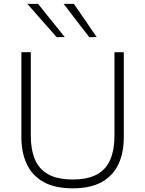

<svg xmlns="http://www.w3.org/2000/svg" viewBox="-20 -990 772 1019"><path d="M366 9.5Q271 9.5 211 -24.2Q151 -58 122.2 -119Q93.5 -180 93.5 -260Q93.5 -282 93.5 -316Q93.5 -350 93.5 -391Q93.5 -432 93.5 -475Q93.5 -541 93.5 -597Q93.5 -653 93.5 -713H143.5Q143.5 -653 143.5 -597Q143.5 -541 143.5 -475V-269Q143.5 -197 165 -145Q186.5 -93 235.2 -65.2Q284 -37.5 366 -37.5Q447.5 -37.5 496.2 -65.2Q545 -93 566.2 -145Q587.5 -197 587.5 -270V-475Q587.5 -541 587.5 -597Q587.5 -653 587.5 -713H637Q637 -653 637 -597Q637 -541 637 -475Q637 -432 637 -390.8Q637 -349.5 637 -315.5Q637 -281.5 637 -260Q637 -180 608.8 -119Q580.5 -58 520.5 -24.2Q460.5 9.5 366 9.5ZM281 -792.5Q255.5 -821.5 229.8 -850.5Q204 -879.5 178 -909.2Q152 -939 125.5 -969.5H182Q216.5 -926.5 252.2 -882Q288 -837.5 323.5 -793.5ZM454 -792.5Q431.5 -821.5 409 -850.5Q386.5 -879.5 364 -909.2Q341.5 -939 318 -969.5H372Q402 -926.5 432 -882.5Q462 -838.5 493 -793.5Z"/></svg>

Font: Commissioner Thin ExtraLight
Style: Regular
Weight: 250
Version: Version 1.000